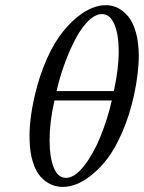

<svg xmlns="http://www.w3.org/2000/svg" viewBox="-20 -715 560 747"><path d="M415 -324.2H191.9Q172.9 -241.2 172.9 -168.9Q172.9 -103.5 189 -63.2Q205.1 -22.9 236.8 -22.9Q270 -22.9 306.2 -68.6Q342.3 -114.3 370.1 -181.9Q397.9 -249.5 415 -324.2ZM377 -660.2Q350.1 -660.2 322 -631.8Q293.9 -603.5 271 -558.3Q248 -513.2 229.7 -462.2Q211.4 -411.1 200.2 -360.8H422.9Q441.9 -446.8 441.9 -515.1Q441.9 -580.6 425 -620.4Q408.2 -660.2 377 -660.2ZM115.2 -342.8Q133.3 -421.4 162.4 -486.1Q191.4 -550.8 225.8 -593Q260.3 -635.3 296.4 -660.6Q332.5 -686 368.2 -692.9Q377 -694.8 397 -694.8Q419.9 -693.8 440.7 -682.9Q461.4 -671.9 479.7 -649.7Q498 -627.4 508.8 -588.6Q519.5 -549.8 520 -499Q520 -431.2 501 -342.8Q483.4 -264.6 456.1 -201.7Q428.7 -138.7 399.4 -99.9Q370.1 -61 337.4 -34.9Q304.7 -8.8 276.9 1.7Q249 12.2 224.1 12.2Q199.7 12.2 178 2.4Q156.2 -7.3 137.7 -27.8Q119.1 -48.3 107.7 -85Q96.2 -121.6 95.2 -169.9Q92.3 -244.1 115.2 -342.8Z"/></svg>

Font: Common Serif News
Style: Italic
Weight: 450
Italic angle: -12°
Designer: Philipp H. Poll, Khaled Hosny
Foundry: Stefan Peev, Context Ltd.
Version: Version 1.026